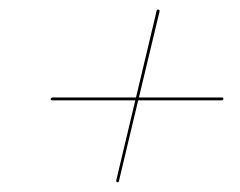

<svg xmlns="http://www.w3.org/2000/svg" viewBox="-20 -546 495 396"><path d="M222 -170Q219 -171 220 -175L259 -339H88Q84 -339 84.5 -342Q85.5 -345 89.5 -345H260.5L303 -523.5Q304 -527 307 -526Q309.5 -526 309 -522L266.5 -345H438Q441.5 -345 440.5 -342Q440.5 -339 436.5 -339H265L225.5 -173.5Q225 -169.5 222 -170Z"/></svg>

Font: Fraunces 144pt S000 Light
Style: Italic
Weight: 300
Italic angle: -16°
Version: Version 1.000; ttfautohint (v1.8.3)